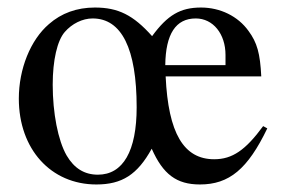

<svg xmlns="http://www.w3.org/2000/svg" viewBox="-20 -480 762 510"><path d="M343 -195C343 -79 307 -16 240 -16C204 -16 177 -33 157 -67C134 -107 120 -180 120 -255C120 -320 132 -372 152 -395C171 -417 199 -431 226 -431C303 -431 343 -351 343 -195ZM579 -307H419C420 -390 447 -431 500 -431C546 -431 579 -390 579 -334ZM679 -145C632 -81 597 -57 549 -57C468 -57 427 -126 420 -277H674C671 -338 663 -367 640 -398C612 -437 565 -460 514 -460C459 -460 425 -440 384 -384C334 -440 294 -460 232 -460C184 -460 143 -445 110 -416C61 -374 30 -297 30 -218C30 -84 115 10 236 10C304 10 345 -16 383 -85C413 -17 449 10 511 10C589 10 638 -31 690 -139Z"/></svg>

Font: XITS Math
Style: Regular
Weight: 400
Designer: MicroPress Inc., with final additions and corrections provided by Coen Hoffman, Elsevier (retired)
Version: Version 1.302